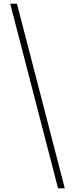

<svg xmlns="http://www.w3.org/2000/svg" viewBox="-20 -819 412 1055"><path d="M73 -799H36L299 216H336Z"/></svg>

Font: Noto Sans Sinhala UI ExtraCondensed ExtraLight
Style: Regular
Weight: 200
Width: 2
Designer: Jelle Bosma - Monotype Design Team
Foundry: Monotype Imaging Inc.
Version: Version 2.006